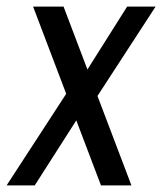

<svg xmlns="http://www.w3.org/2000/svg" viewBox="-50 -560 490 580"><path d="M50 -540H142L347 0H255ZM158 -289 225 -266 55 0H-30ZM168 -277 334 -540H420L234 -254Z"/></svg>

Font: Pathway Extreme Condensed
Style: Italic
Weight: 400
Width: 3
Italic angle: -8°
Version: Version 1.001;gftools[0.9.26]